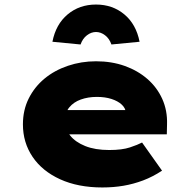

<svg xmlns="http://www.w3.org/2000/svg" viewBox="-20 -816 847 846"><path d="M431 10Q324 10 245 -26Q166 -62 123.5 -125Q81 -188 81 -268Q81 -331 106.5 -382Q132 -433 176 -469.5Q220 -506 279 -526Q338 -546 403 -546Q472 -546 529.5 -525.5Q587 -505 629.5 -468Q672 -431 695 -380Q718 -329 716 -268L715 -224H206L183 -331H554L535 -301V-319Q533 -340 516 -355.5Q499 -371 471 -380Q443 -389 407 -389Q368 -389 336 -377.5Q304 -366 285 -342.5Q266 -319 266 -284Q266 -248 289 -219Q312 -190 355.5 -172.5Q399 -155 461 -155Q518 -155 552.5 -166.5Q587 -178 606 -188L694 -64Q653 -37 610.5 -21Q568 -5 524 2.5Q480 10 431 10ZM335 -620 211 -632Q226 -709 278 -752.5Q330 -796 403 -796Q476 -796 528 -752.5Q580 -709 595 -632L471 -620Q462 -646 443 -660.5Q424 -675 403 -675Q382 -675 363 -660.5Q344 -646 335 -620Z"/></svg>

Font: Lexend Mega Black
Style: Regular
Weight: 900
Version: Version 1.007